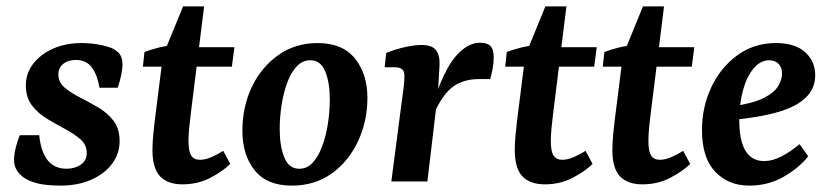

<svg xmlns="http://www.w3.org/2000/svg" viewBox="-20 -569 2593 602"><path d="M169 13Q141 13 116 9.5Q91 6 69 -4Q48 -14 36 -30Q24 -46 24 -68Q24 -86 30 -108.5Q36 -131 42 -145H103Q108 -94 129 -67Q150 -40 189 -40Q214 -40 233 -52.5Q252 -65 252 -89Q252 -115 232.5 -132Q213 -149 185 -164Q157 -179 128.5 -196Q100 -213 80.5 -238Q61 -263 61 -301Q61 -339 84 -369Q107 -399 146.5 -416.5Q186 -434 236 -434Q263 -434 288 -429.5Q313 -425 331 -418Q351 -408 357.5 -396Q364 -384 364 -368Q364 -353 360 -333.5Q356 -314 349 -294H292Q284 -338 266.5 -359.5Q249 -381 218 -381Q193 -381 178 -368.5Q163 -356 163 -336Q163 -311 182.5 -294.5Q202 -278 230.5 -263.5Q259 -249 287.5 -232.5Q316 -216 335.5 -191Q355 -166 355 -127Q355 -87 331.5 -55.5Q308 -24 266 -5.5Q224 13 169 13Z M552 9Q506 9 482 -16Q458 -41 458 -99Q458 -121 460.5 -146.5Q463 -172 465 -189L491 -395L554 -549H620L578 -211Q575 -188 573 -165.5Q571 -143 571 -127Q571 -95 579.5 -81.5Q588 -68 607 -68Q623 -68 642 -76Q661 -84 680 -96L702 -55Q680 -33 640.5 -12Q601 9 552 9ZM428 -360 433 -406Q451 -413 476.5 -419.5Q502 -426 529 -428L567 -421H715L707 -360Z M895 13Q817 13 778.5 -35Q740 -83 740 -159Q740 -233 769 -295Q798 -357 851.5 -395.5Q905 -434 976 -434Q1054 -434 1093 -385.5Q1132 -337 1132 -262Q1132 -189 1102.5 -126Q1073 -63 1020 -25Q967 13 895 13ZM916 -40Q942 -39 960 -58.5Q978 -78 990 -110Q1002 -142 1008 -180.5Q1014 -219 1014 -258Q1014 -310 1000 -344.5Q986 -379 955 -380Q930 -381 911.5 -362Q893 -343 881 -311Q869 -279 863 -240.5Q857 -202 857 -164Q857 -112 871 -76.5Q885 -41 916 -40Z M1207 0 1243 -276Q1245 -287 1246.5 -303.5Q1248 -320 1248 -331Q1248 -346 1240.5 -352Q1233 -358 1219 -358H1186L1191 -403Q1221 -415 1250.5 -421.5Q1280 -428 1301 -428Q1336 -428 1348 -410.5Q1360 -393 1358 -363L1353 -277L1320 0ZM1339 -247Q1371 -348 1408 -391.5Q1445 -435 1485 -435Q1508 -435 1518 -424.5Q1528 -414 1528 -389Q1528 -370 1524.5 -353Q1521 -336 1517 -321H1481Q1434 -321 1401.5 -298Q1369 -275 1341 -214Z M1688 9Q1642 9 1618 -16Q1594 -41 1594 -99Q1594 -121 1596.5 -146.5Q1599 -172 1601 -189L1627 -395L1690 -549H1756L1714 -211Q1711 -188 1709 -165.5Q1707 -143 1707 -127Q1707 -95 1715.5 -81.5Q1724 -68 1743 -68Q1759 -68 1778 -76Q1797 -84 1816 -96L1838 -55Q1816 -33 1776.5 -12Q1737 9 1688 9ZM1564 -360 1569 -406Q1587 -413 1612.5 -419.5Q1638 -426 1665 -428L1703 -421H1851L1843 -360Z M1994 9Q1948 9 1924 -16Q1900 -41 1900 -99Q1900 -121 1902.5 -146.5Q1905 -172 1907 -189L1933 -395L1996 -549H2062L2020 -211Q2017 -188 2015 -165.5Q2013 -143 2013 -127Q2013 -95 2021.5 -81.5Q2030 -68 2049 -68Q2065 -68 2084 -76Q2103 -84 2122 -96L2144 -55Q2122 -33 2082.5 -12Q2043 9 1994 9ZM1870 -360 1875 -406Q1893 -413 1918.5 -419.5Q1944 -426 1971 -428L2009 -421H2157L2149 -360Z M2413 -434Q2473 -434 2504.5 -405.5Q2536 -377 2536 -333Q2536 -292 2507 -263.5Q2478 -235 2420.5 -218Q2363 -201 2276 -193L2279 -236Q2341 -245 2374 -261.5Q2407 -278 2419.5 -298.5Q2432 -319 2432 -338Q2432 -358 2421 -369Q2410 -380 2392 -380Q2364 -380 2342.5 -354Q2321 -328 2309.5 -285.5Q2298 -243 2298 -192Q2298 -128 2317.5 -96Q2337 -64 2376 -64Q2402 -64 2430 -78.5Q2458 -93 2487 -117L2514 -79Q2486 -43 2437.5 -15Q2389 13 2329 13Q2264 13 2222.5 -30.5Q2181 -74 2181 -161Q2181 -233 2210 -295Q2239 -357 2291.5 -395.5Q2344 -434 2413 -434Z"/></svg>

Font: Yrsa SemiBold
Style: Italic
Weight: 600
Italic angle: -7.10001°
Version: Version 2.004